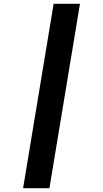

<svg xmlns="http://www.w3.org/2000/svg" viewBox="-20 -843 540 1006"><path d="M101 143 261 -823H399L239 143Z"/></svg>

Font: Iosevka Curly Heavy
Style: Italic
Weight: 900
Italic angle: -9°
Monospace: yes
Designer: Belleve Invis
Foundry: Belleve Invis
Version: Version 22.1.2; ttfautohint (v1.8.4)